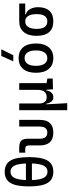

<svg xmlns="http://www.w3.org/2000/svg" viewBox="935 -1770 1060 2970"><g transform="rotate(-90 1465.0 -285.0)"><path d="M293 9.8Q173.8 9.8 120.1 -79.3Q66.4 -168.5 66.4 -366.2Q66.4 -564 120.1 -653.1Q173.8 -742.2 293 -742.2Q412.1 -742.2 465.8 -653.1Q519.5 -564 519.5 -366.2Q519.5 -168.5 465.8 -79.3Q412.1 9.8 293 9.8ZM293 -80.1Q355.5 -80.1 386.2 -137.5Q417 -194.8 421.4 -321.3H164.6Q168.9 -194.8 199.7 -137.5Q230.5 -80.1 293 -80.1ZM165 -414.1H420.9Q416.5 -539.1 385.7 -595.7Q355 -652.3 293 -652.3Q231 -652.3 200.2 -595.7Q169.4 -539.1 165 -414.1Z M898.4 9.8Q700.7 9.8 700.7 -200.2V-356.4Q700.7 -394 688.5 -409.4Q676.3 -424.8 646 -424.8H588.4V-517.6H665.5Q742.2 -517.6 773.2 -487.1Q804.2 -456.5 804.2 -380.9V-200.2Q804.2 -83 898.4 -83Q992.2 -83 992.2 -200.2V-517.6H1095.7V-200.2Q1095.7 9.8 898.4 9.8Z M1445.8 9.8Q1366.7 9.8 1345.7 -99.6H1336.4L1354 224.6H1245.6V-517.6H1349.1V-210Q1349.1 -153.8 1374.5 -123.3Q1399.9 -92.8 1445.8 -92.8Q1502.4 -92.8 1531.2 -126.5Q1560.1 -160.2 1560.1 -239.3V-517.6H1663.6V-93.8L1734.9 -83V0L1568.8 4.9L1561.5 -99.6H1552.2Q1531.7 9.8 1445.8 9.8Z M2050.8 9.8Q1943.4 9.8 1883.8 -60.5Q1824.2 -130.9 1824.2 -258.8Q1824.2 -387.2 1883.8 -457.3Q1943.4 -527.3 2050.8 -527.3Q2158.7 -527.3 2218 -457.3Q2277.3 -387.2 2277.3 -258.8Q2277.3 -130.9 2218 -60.5Q2158.7 9.8 2050.8 9.8ZM2050.8 -83Q2107.9 -83 2138.9 -128.9Q2169.9 -174.8 2169.9 -258.8Q2169.9 -343.3 2138.9 -388.9Q2107.9 -434.6 2050.8 -434.6Q1993.7 -434.6 1962.6 -388.9Q1931.6 -343.3 1931.6 -258.8Q1931.6 -174.8 1962.6 -128.9Q1993.7 -83 2050.8 -83ZM2001.5 -609.4 2084.5 -794.9H2188L2095.2 -609.4Z M2619.6 9.8Q2509.3 9.8 2452.4 -55.9Q2395.5 -121.6 2395.5 -249Q2395.5 -377.4 2454.3 -447.5Q2513.2 -517.6 2619.6 -517.6H2895.5V-424.8H2729V-413.1Q2760.7 -408.2 2785.4 -382.3Q2810.1 -356.4 2824.5 -316.7Q2838.9 -276.9 2838.9 -229.5Q2838.9 -111.8 2783.2 -51Q2727.5 9.8 2619.6 9.8ZM2619.6 -83Q2731.4 -83 2731.4 -249Q2731.4 -333.5 2702.4 -379.2Q2673.3 -424.8 2619.6 -424.8Q2563.5 -424.8 2533.2 -379.2Q2502.9 -333.5 2502.9 -249Q2502.9 -83 2619.6 -83Z"/></g></svg>

Font: CaskaydiaCove NFP
Style: Regular
Weight: 400
Designer: Aaron Bell
Foundry: Saja Typeworks
Version: Version 2111.001; VTT 6.35;Nerd Fonts 3.1.1